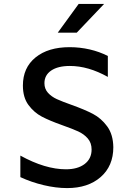

<svg xmlns="http://www.w3.org/2000/svg" viewBox="-20 -949 680 981"><path d="M84 -44V-154Q211 -84 317 -84Q377 -84 412.5 -111Q448 -138 448 -185Q448 -219 428.5 -241.5Q409 -264 379.5 -277.5Q350 -291 299 -309Q234 -332 194 -353Q154 -374 125.5 -412.5Q97 -451 97 -512Q97 -603 161.5 -655.5Q226 -708 336 -708Q388 -708 438 -696.5Q488 -685 531 -663V-556Q431 -612 337 -612Q276 -612 241.5 -588.5Q207 -565 207 -524Q207 -495 225 -475Q243 -455 270.5 -442.5Q298 -430 346 -413Q413 -389 455 -367Q497 -345 527.5 -303.5Q558 -262 559 -197Q559 -101 494.5 -44.5Q430 12 323 12Q266 12 203 -3Q140 -18 84 -44ZM382 -929H512L372 -782H275Z"/></svg>

Font: Amiko SemiBold
Style: Regular
Weight: 600
Designer: Pablo Impallari, Rodrigo Fuenzalida, Andres Torresi
Foundry: Impallari Type
Version: Version 1.001; ttfautohint (v1.3)